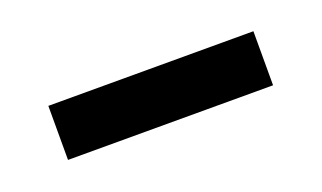

<svg xmlns="http://www.w3.org/2000/svg" viewBox="-27 -379 381 227"><g transform="rotate(-20 163.0 -266.0)"><path d="M34 -232V-300H292V-232Z"/></g></svg>

Font: Bricolage Grotesque 10pt Light
Style: Regular
Weight: 300
Designer: Mathieu Triay
Foundry: Atelier Triay
Version: Version 1.000; ttfautohint (v1.8.4.7-5d5b);gftools[0.9.32]